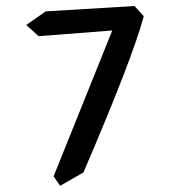

<svg xmlns="http://www.w3.org/2000/svg" viewBox="-20 -568 556 628"><path d="M252.9 -3.9 176.8 39.6 155.3 8.8Q250.5 -229 347.2 -468.3L106.4 -449.7L65.9 -486.3L129.4 -530.8L419.9 -548.3L450.2 -515.1Q414.1 -378.9 252.9 -3.9Z"/></svg>

Font: Panteley
Style: Regular
Weight: 500
Designer: Kalashnikov Yuriy
Foundry: Øêîëà ïàâà èìåíè ñâÿòîãî àâíîàïîñòîëüíîãî Âëàäèìèà
Version: Version 1.80 April 12, 2018